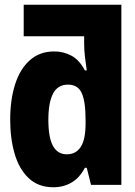

<svg xmlns="http://www.w3.org/2000/svg" viewBox="-20 -780 570 810"><path d="M205 10Q142 10 101.5 -28Q61 -66 42 -130.5Q23 -195 23 -275Q23 -360 44 -425Q65 -490 106.5 -526.5Q148 -563 209 -563Q248 -563 281.5 -545Q315 -527 338 -483H346Q342 -511 338.5 -539.5Q335 -568 335 -597V-627H80V-760H492V0H364L346 -72H338Q316 -30 282 -10Q248 10 205 10ZM262 -129Q300 -129 320.5 -160Q341 -191 341 -259V-274Q341 -353 324.5 -388Q308 -423 267 -423Q223 -423 203.5 -384.5Q184 -346 184 -275Q184 -200 203.5 -164.5Q223 -129 262 -129Z"/></svg>

Font: Noto Sans Mono Condensed Black
Style: Regular
Weight: 900
Width: 3
Designer: Monotype Design Team
Foundry: Monotype Imaging Inc.
Version: Version 2.014